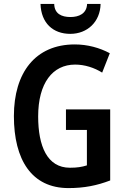

<svg xmlns="http://www.w3.org/2000/svg" viewBox="-20 -951 647 981"><path d="M494 -931H425C423 -881 383 -864 340 -864C294 -864 258 -881 257 -931H187C190 -833 251 -778 339 -778C426 -778 492 -839 494 -931ZM317 -392V-287H424V-106C398 -98 375 -94 337 -94C221 -94 175 -205 175 -356C175 -527 249 -621 364 -621C413 -621 462 -605 502 -580L541 -679C489 -707 427 -724 362 -724C160 -724 51 -579 51 -358C51 -134 142 10 330 10C410 10 475 -3 543 -29V-392Z"/></svg>

Font: Noto Sans Gurmukhi UI Condensed SemiBold
Style: Regular
Weight: 600
Width: 3
Designer: Jelle Bosma - Monotype Design Team
Foundry: Monotype Imaging Inc.
Version: Version 2.004